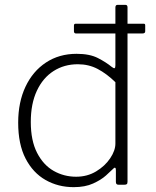

<svg xmlns="http://www.w3.org/2000/svg" viewBox="-20 -762 644 792"><path d="M579 -633Q579 -624 568 -624H293Q289 -624 287 -626.5Q285 -629 285 -633V-656Q285 -664 291 -664H574Q579 -664 579 -657ZM469 0Q463 0 460.5 -3Q458 -6 458 -12V-61Q458 -69 454.5 -70Q451 -71 446 -65Q437 -56 417 -38Q397 -20 364 -5Q331 10 284 10Q220 10 168 -19.5Q116 -49 85.5 -108Q55 -167 55 -256Q55 -340 85 -404Q115 -468 169.5 -504Q224 -540 296 -540Q350 -540 384 -522.5Q418 -505 441 -486Q450 -479 453 -481Q456 -483 456 -493V-731Q456 -742 465 -742H497Q506 -742 506 -732V-13Q506 -5 503 -2.5Q500 0 493 0H469ZM456 -423Q420 -458 383 -477.5Q346 -497 301 -497Q245 -497 201 -469Q157 -441 132 -387.5Q107 -334 107 -259Q107 -182 133 -131.5Q159 -81 201.5 -57Q244 -33 294 -33Q340 -33 376.5 -55Q413 -77 434.5 -109Q456 -141 456 -170V-423Z"/></svg>

Font: Libre Franklin Thin ExtraLight
Style: Regular
Weight: 250
Version: Version 3.000